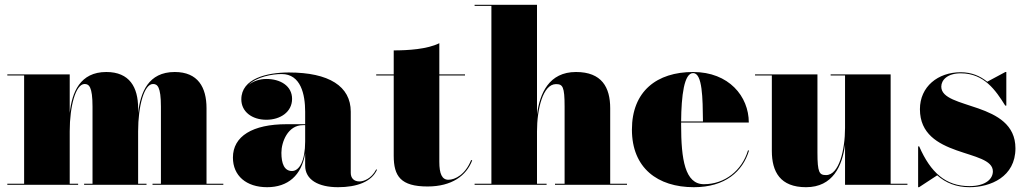

<svg xmlns="http://www.w3.org/2000/svg" viewBox="-20 -770 4270 800"><path d="M10.5 -4.5V0H305.5V-4.5H270.5V-223C270.5 -328.5 295.5 -420 332.5 -420C350.5 -420 365.5 -409.5 365.5 -325.5V-4.5H330.5V0H590.5V-4.5H555.5V-223C555.5 -328.5 580.5 -420 617.5 -420C635.5 -420 650.5 -409.5 650.5 -325.5V-4.5H615.5V0H910.5V-4.5H840.5V-319C840.5 -406 805 -470 708 -470C598 -470 565 -385 555.5 -299V-319C555.5 -406 520 -470 423 -470C313.5 -470 280 -385.5 270.5 -299.5V-460H10.5V-455.5H80.5V-4.5Z M1174.5 -252.5C1032.5 -252.5 950.5 -202.5 950.5 -113.5C950.5 -37.5 1006.5 10 1093 10C1179.5 10 1236.5 -39 1251.5 -131V-80C1251.5 -21 1306.5 10 1388.5 10C1466.5 10 1528.5 -12.5 1551 -63L1547.5 -64C1527 -24 1493.5 -14 1478 -14C1453.5 -14 1441.5 -29 1441.5 -49.5V-304.5C1441.5 -410.5 1351 -468 1183.5 -468C1092.5 -468 985.5 -443 985.5 -356C985.5 -305 1029.5 -271 1090 -271C1147.5 -271 1197 -303 1197 -358C1197 -412 1148.5 -441 1090 -441C1061 -441 1034.5 -431.5 1015.5 -416C1050.5 -450.5 1114.5 -461.5 1153.5 -461.5C1233.5 -461.5 1251.5 -376.5 1251.5 -304.5V-252.5ZM1196.5 -57.5C1164.5 -57.5 1152.5 -88.5 1152.5 -133.5C1152.5 -178 1179 -248.5 1242 -248.5H1251.5V-180.5C1251.5 -99 1227 -57.5 1196.5 -57.5Z M1947.5 -102 1943 -103C1919 -42.5 1876 -21 1848.5 -21C1821.5 -21 1810.5 -46 1810.5 -96V-455.5H1917.5V-460H1810.5V-590C1760.5 -565 1680.5 -560 1620.5 -560V-460H1547.5V-455.5H1620.5V-121C1620.5 -36 1649.5 7 1761.5 7C1862.5 7 1923.5 -38 1947.5 -102Z M1957.5 -4.5V0H2257.5V-4.5H2217.5V-223C2217.5 -315 2242 -419.5 2296.5 -419.5C2324.5 -419.5 2332.5 -409.5 2332.5 -325.5V-4.5H2292.5V0H2592.5V-4.5H2522.5V-319C2522.5 -406 2487.5 -470 2380 -470C2267.5 -470 2229 -381 2217.5 -293V-750H1957.5V-745.5H2027.5V-4.5Z M3101 -143H3096.5C3071.5 -59.5 3000 -2.5 2913 -2.5C2834 -2.5 2818 -106 2818 -250C2818 -253 2818 -256.5 2818 -259.5H3100C3100 -368.5 3017 -470 2868 -470C2717 -470 2613 -390 2613 -230C2613 -70 2720 10 2871 10C3002 10 3075 -56 3101 -143ZM2868 -465.5C2907 -465.5 2908 -361 2909 -264H2818C2819 -372 2830.5 -465.5 2868 -465.5Z M3386 -460H3126V-455.5H3196V-141C3196 -54 3231 10 3338.5 10C3450.5 10 3489.5 -79 3501 -167V0H3761V-4.5H3691V-460H3441V-455.5H3501V-237C3501 -145 3476 -40.5 3422 -40.5C3394 -40.5 3386 -50.5 3386 -134.5Z M3809.5 10 3885 -39.5C3921 -7.5 3965 10 4020 10C4107 10 4211 -33 4211 -152C4211 -350 3902 -311.5 3902 -409C3902 -436 3927 -464.5 3983 -464.5C4080.5 -464.5 4128.5 -394 4168.5 -330H4173V-470H4169L4093.5 -429.5C4064.5 -453 4028.5 -469 3983 -469C3888 -469 3813 -409 3813 -315C3813 -109 4117 -151 4117 -56C4117 -25 4087.5 5.5 4019 5.5C3920.5 5.5 3857.5 -51 3810 -160H3805.5V10Z"/></svg>

Font: Bodoni* 36pt Fatface
Style: Regular
Weight: 900
Version: Version 2.3